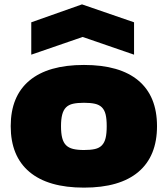

<svg xmlns="http://www.w3.org/2000/svg" viewBox="-20 -847 767 878"><path d="M123 -745 355 -827 593 -745V-597L358 -678L123 -597ZM364 11Q200 11 114.5 -61Q29 -133 29 -270Q29 -407 114.5 -478.5Q200 -550 364 -550Q528 -550 613 -478.5Q698 -407 698 -270Q698 -133 613 -61Q528 11 364 11ZM364 -161Q394 -161 414 -165.5Q434 -170 446 -182.5Q458 -195 463 -216Q468 -237 468 -270Q468 -303 463 -323.5Q458 -344 446 -356Q434 -368 414 -372.5Q394 -377 364 -377Q334 -377 314 -372.5Q294 -368 282 -356Q270 -344 264.5 -323Q259 -302 259 -270Q259 -237 264.5 -216Q270 -195 282 -183Q294 -171 314 -166Q334 -161 364 -161Z"/></svg>

Font: Encode Sans Wide
Style: Black
Weight: 900
Designer: Pablo Impallari, Andres Torresi
Foundry: Pablo Impallari, Andres Torresi
Version: Version 1.000; ttfautohint (v1.00) -l 8 -r 50 -G 200 -x 14 -